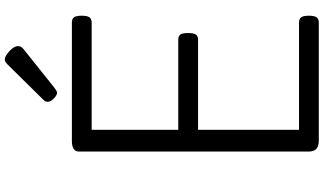

<svg xmlns="http://www.w3.org/2000/svg" viewBox="-286 -1022 1309 776"><g transform="rotate(-90 368.0 -634.5)"><path d="M187 0Q165 0 154 -10Q143 -20 143 -40V-970Q143 -984 154 -991Q165 -998 187 -998H664Q679 -998 685.5 -989.5Q692 -981 692 -958Q692 -936 685.5 -927Q679 -918 664 -918H231V-568H595Q610 -568 616 -559.5Q622 -551 622 -528Q622 -506 616 -497Q610 -488 595 -488H231V-80H664Q679 -80 685.5 -71.5Q692 -63 692 -40Q692 -18 685.5 -9Q679 0 664 0ZM381 -1058Q370 -1058 357 -1071.5Q344 -1085 344 -1095Q344 -1099 345 -1103Q346 -1107 352 -1113L495 -1258Q500 -1263 504.5 -1266Q509 -1269 515 -1269Q524 -1269 537 -1260Q550 -1251 559.5 -1239Q569 -1227 569 -1216Q569 -1209 566.5 -1204Q564 -1199 554 -1191L400 -1068Q394 -1064 389.5 -1061Q385 -1058 381 -1058Z"/></g></svg>

Font: Playwrite NG Modern
Style: Regular
Weight: 400
Designer: Veronika Burian, José Scaglione
Foundry: TypeTogether
Version: Version 1.002